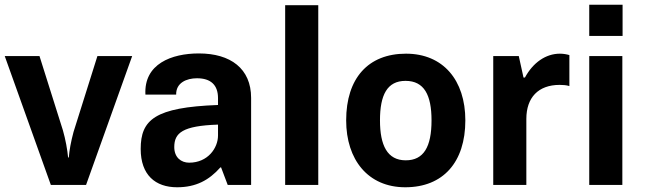

<svg xmlns="http://www.w3.org/2000/svg" viewBox="-20 -782 2727 812"><path d="M195 0H344L539 -545H392L291 -224C280 -183 273 -145 271 -116H268C265 -149 257 -193 246 -231L147 -545H0Z M729 10C809 10 864 -20 912 -74H915L943 0H1042V-368C1042 -492 955 -556 821 -556C706 -556 588 -512 595 -382H725C724 -432 769 -451 813 -451C872 -451 902 -422 902 -367V-338C635 -328 575 -276 575 -152C575 -42 637 10 729 10ZM780 -94C746 -94 717 -116 717 -160C717 -220 752 -250 902 -255V-209C902 -156 859 -94 780 -94Z M1186 0H1326V-760H1186Z M1694 10C1854 10 1948 -96 1948 -273C1948 -443 1854 -555 1697 -555C1537 -555 1444 -451 1444 -273C1444 -107 1536 10 1694 10ZM1696 -104C1618 -104 1587 -167 1587 -273C1587 -380 1617 -440 1695 -440C1774 -440 1805 -380 1805 -273C1805 -161 1772 -104 1696 -104Z M2066 0H2206V-279C2206 -369 2256 -423 2347 -423C2360 -423 2376 -422 2388 -418V-549C2378 -552 2364 -555 2348 -555C2288 -555 2234 -517 2200 -454H2194L2174 -545H2066Z M2472 -630H2613V-762H2472ZM2472 0H2612V-545H2472Z"/></svg>

Font: Kathrein 75 Bold
Style: Regular
Weight: 700
Designer: Lazydogs Typefoundry, based on Open Sans by Ascender Corporation
Foundry: Lazydogs Typefoundry
Version: Version 1.003;PS 001.003;hotconv 1.0.88;makeotf.lib2.5.64775